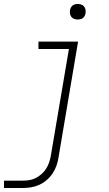

<svg xmlns="http://www.w3.org/2000/svg" viewBox="-27 -739 547 964"><path d="M-7 205V168H86Q103 168 119.5 165.5Q136 163 152 155Q168 147 181.5 135Q195 123 204.5 108Q214 93 219.5 77Q225 61 228 44L319 -493H166V-530H365L267 50Q264 71 257 91.5Q250 112 237.5 131Q225 150 207.5 165Q190 180 170 189Q150 198 128.5 201.5Q107 205 86 205ZM364 -641Q354 -641 345.5 -644Q337 -647 331.5 -654Q326 -661 324.5 -670.5Q323 -680 325 -690Q326 -696 329.5 -702Q333 -708 338.5 -712Q344 -716 350.5 -717.5Q357 -719 364 -719Q373 -719 381.5 -716Q390 -713 395.5 -706Q401 -699 402.5 -689.5Q404 -680 402 -670Q401 -664 397.5 -658Q394 -652 388.5 -648Q383 -644 376.5 -642.5Q370 -641 364 -641Z"/></svg>

Font: iosevka_custom_sans_ss08 XLt
Style: Italic
Weight: 200
Italic angle: -10°
Designer: Belleve Invis
Foundry: Belleve Invis
Version: Version 10.3.0; ttfautohint (v1.8.3)